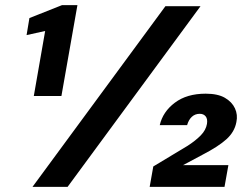

<svg xmlns="http://www.w3.org/2000/svg" viewBox="-20 -724 971 744"><path d="M111 -352 155 -604 83 -588 94 -654 220 -704H280L218 -352ZM106 0 621 -700H757L242 0ZM560 0 574 -79 707 -159Q738 -179 758 -199.5Q778 -220 782 -244Q785 -263 777 -273Q769 -283 754 -283Q736 -283 723.5 -271.5Q711 -260 705 -239H599Q611 -291 657.5 -326Q704 -361 777 -361Q824 -361 851.5 -345Q879 -329 890.5 -304Q902 -279 896 -251Q889 -213 857.5 -184.5Q826 -156 764 -124L689 -84H865L850 0Z"/></svg>

Font: DM Sans 17pt ExtraBold
Style: Italic
Weight: 800
Italic angle: -10°
Version: Version 4.004;gftools[0.9.30]